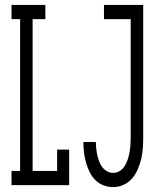

<svg xmlns="http://www.w3.org/2000/svg" viewBox="-20 -755 640 783"><path d="M27 0V-58H62V-677H27V-735H165V-677H113V-58H213V-145H262V0ZM442 8Q421 8 401.5 0.5Q382 -7 368 -21.5Q354 -36 345 -54.5Q336 -73 330.5 -93Q325 -113 322.5 -133.5Q320 -154 320 -174Q320 -175 320 -175.5Q320 -176 320 -176H371Q371 -176 371 -175.5Q371 -175 371 -175Q371 -162 372.5 -148.5Q374 -135 377 -122Q380 -109 384.5 -96.5Q389 -84 397 -73.5Q405 -63 416.5 -56.5Q428 -50 442 -50Q457 -50 469.5 -58.5Q482 -67 489.5 -79.5Q497 -92 501.5 -106.5Q506 -121 508.5 -135.5Q511 -150 512 -165Q513 -180 513 -195V-677H404V-735H564V-195Q564 -173 562.5 -151Q561 -129 556 -107.5Q551 -86 542 -65Q533 -44 519 -27.5Q505 -11 484.5 -1.5Q464 8 442 8Z"/></svg>

Font: Iosevka Curly Slab LtEx
Style: Regular
Weight: 300
Width: 7
Monospace: yes
Designer: Belleve Invis
Foundry: Belleve Invis
Version: Version 11.1.0; ttfautohint (v1.8.3)